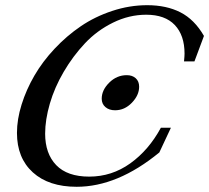

<svg xmlns="http://www.w3.org/2000/svg" viewBox="-20 -696 794 729"><path d="M271 13.2Q165 13.2 104.7 -41.5Q44.4 -96.2 44.4 -191.4Q44.4 -242.7 62 -299.1Q79.6 -355.5 110.6 -408.9Q141.6 -462.4 187.5 -511.2Q233.4 -560.1 286.9 -596.4Q340.3 -632.8 406 -654.5Q471.7 -676.3 539.1 -676.3Q611.8 -676.3 665 -649.2Q718.3 -622.1 754.4 -559.6L718.3 -462.9H678.7Q680.7 -483.4 680.7 -492.2Q680.7 -562 643.6 -601.1Q606.4 -640.1 535.2 -640.1Q470.2 -640.1 409.2 -610.1Q348.1 -580.1 302.5 -531.5Q256.8 -482.9 221.9 -423.3Q187 -363.8 169.2 -302.5Q151.4 -241.2 151.4 -188.5Q151.4 -112.8 193.4 -69.1Q235.4 -25.4 318.8 -25.4Q404.3 -25.4 474.6 -75.7Q544.9 -126 590.8 -210.9H628.9L585 -117.2Q426.3 13.2 271 13.2ZM417 -277.3Q394.5 -277.3 380.4 -289.3Q366.2 -301.3 366.2 -321.3Q366.2 -354 394.8 -382.3Q423.3 -410.6 461.4 -410.6Q482.4 -410.6 495.4 -398.9Q508.3 -387.2 508.3 -366.7Q508.3 -334.5 480.7 -305.9Q453.1 -277.3 417 -277.3Z"/></svg>

Font: Elstob 18pt Medium
Style: Italic
Weight: 500
Italic angle: -20°
Designer: Peter S. Baker
Version: Version 1.015